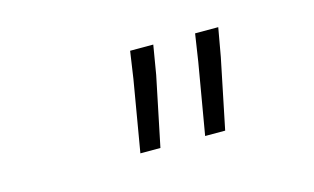

<svg xmlns="http://www.w3.org/2000/svg" viewBox="-43 -847 672 411"><g transform="rotate(-15 293.5 -641.0)"><path d="M303.2 -685.5 271.5 -532.2H227.1L253.9 -689.9L262.7 -750H314ZM446.8 -687 415 -532.2H370.6L397.5 -689.5L406.7 -750H458Z"/></g></svg>

Font: TypoPRO Roboto Mono
Style: Italic
Weight: 300
Designer: Google
Version: Version 2.000986; 2015; ttfautohint (v1.3)